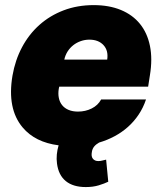

<svg xmlns="http://www.w3.org/2000/svg" viewBox="-20 -573 648 766"><path d="M29.8 -271.3Q40.5 -333.1 68 -384.8Q95.5 -436.4 137.4 -473.7Q179.3 -511 234 -531.8Q288.7 -552.6 353.7 -552.6Q415.5 -552.6 462.4 -533.2Q509.2 -513.8 538.5 -477.6Q567.8 -441.4 578.3 -389.6Q588.8 -337.7 578.1 -272.7L571 -227.3H216.3L214.5 -218.8Q211.3 -199.2 214.7 -182.5Q218 -165.8 227.8 -153.6Q237.6 -141.3 253.6 -134.6Q269.5 -127.8 291.2 -127.8Q321 -127.8 345.9 -140.3Q370.7 -152.7 383.5 -176.1H562.5Q551.5 -143.1 533 -115.6Q514.6 -88.1 490.4 -66.6Q466.3 -45.1 437.1 -29.5Q408 -13.8 375.4 -4.3Q362.9 2.8 355.6 11.7Q348.4 20.6 346.6 32.7Q343 50.8 350.5 60.2Q358 69.6 372.2 69.6Q381.4 69.6 389 67.3Q396.7 65 403.4 63.9L411.9 152Q396.7 159.4 373.9 166.4Q351.2 173.3 322.4 173.3Q271.7 173.3 242.5 149.5Q213.4 125.7 207.4 79.5Q204.9 61.4 206.7 43.1Q208.5 24.9 213.8 6.7Q120.4 -5 70.3 -64.6Q7.5 -139.2 29.8 -271.3ZM236.5 -335.2H407.7Q413 -371.1 393.1 -392.8Q372.9 -414.8 336.6 -414.8Q318.5 -414.8 302 -408.9Q285.5 -403.1 272.2 -392.6Q258.9 -382.1 249.6 -367.5Q240.4 -353 236.5 -335.2Z"/></svg>

Font: Inter P Black
Style: Italic
Weight: 900
Italic angle: -9.40001°
Designer: Rasmus Andersson
Foundry: rsms
Version: Version 3.018;git-588b23468